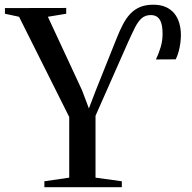

<svg xmlns="http://www.w3.org/2000/svg" viewBox="-36 -776 794 796"><path d="M148 0V-24.5L251 -39.5V-291L43 -706.5L-15.5 -719V-742.5L238.5 -743V-719L162.5 -706.5L304 -402L332.5 -326.5L360.5 -399.5L447.5 -617Q459.5 -647.5 472.8 -673.2Q486 -699 503.2 -717.8Q520.5 -736.5 544 -746.5Q567.5 -756.5 599.5 -756.5Q629.5 -756.5 651 -747Q672.5 -737.5 686.5 -720.5Q700.5 -703.5 707.2 -680.2Q714 -657 714 -630Q714 -614.5 711.5 -596.2Q709 -578 704.2 -560.8Q699.5 -543.5 692.5 -530L610.5 -529.5Q622 -553.5 630 -580.2Q638 -607 638 -634.5Q638 -662 632.8 -679.5Q627.5 -697 616.8 -705.2Q606 -713.5 589 -713.5Q566 -713.5 550.8 -699.8Q535.5 -686 522.8 -660.2Q510 -634.5 494 -599L360 -296V-39.5L469 -24.5V0Z"/></svg>

Font: Merriweather 120pt
Style: Regular
Weight: 400
Version: Version 2.100